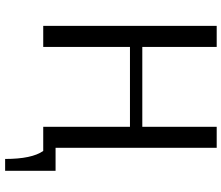

<svg xmlns="http://www.w3.org/2000/svg" viewBox="-80 -660 894 775"><g transform="rotate(90 367.5 -273.0)"><path d="M622.1 153.8Q622.1 45.9 589.8 0H492.2V-350.1H169.9V0H85V-700.2H169.9V-399.9H492.2V-700.2H577.1V-49.8H669.9V153.8Z"/></g></svg>

Font: Pfennig
Style: Medium
Weight: 500
Version: Version 20120410 ; ttfautohint (v0.8)